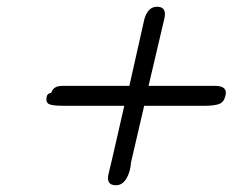

<svg xmlns="http://www.w3.org/2000/svg" viewBox="-20 -549 691 570"><path d="M119 -264Q123 -273 132 -273Q138 -294 164 -294H364L409 -494Q420 -529 446 -529Q476 -529 468 -494L421 -294H605H623Q657 -292 649 -264Q645 -246 631 -240.5Q617 -235 589 -235H408L369 -67Q367 -38 355 -18.5Q343 1 324 1Q293 1 303 -36L310 -65Q310 -68 311 -69L349 -235H167Q134 -235 124.5 -240.5Q115 -246 119 -264Z"/></svg>

Font: Coval
Style: Light Italic
Weight: 300
Foundry: Context Ltd
Version: Version 001.000